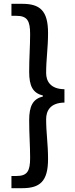

<svg xmlns="http://www.w3.org/2000/svg" viewBox="-20 -794 395 1007"><path d="M66 129H40V193H96C189 193 232 158 232 40C232 -41 222 -95 222 -169C222 -212 243 -255 318 -256V-326C243 -327 222 -370 222 -411C222 -486 232 -540 232 -621C232 -739 189 -774 96 -774H40V-711H66C123 -711 138 -685 138 -615C138 -550 133 -492 133 -418C133 -341 153 -306 205 -293V-288C153 -275 133 -239 133 -163C133 -89 138 -31 138 34C138 104 123 129 66 129Z"/></svg>

Font: コーポレート・ロゴ ver3 Medium
Style: Regular
Weight: 500
Designer: [KANA_main] LOGOTYPE.JP [Source Han Sans] Ryoko NISHIZUKA 西塚涼子 (kana, bopomofo & ideographs); Paul D. Hunt (Latin, Greek
Version: Version 12.001;FEAKit 1.0